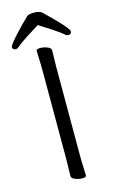

<svg xmlns="http://www.w3.org/2000/svg" viewBox="-144 -942 591 1003"><g transform="rotate(-15 151.5 -441.0)"><path d="M152 -824Q117 -802 82.5 -780Q48 -758 23 -737Q18 -732 10 -732Q-8 -732 -8 -748Q-8 -753 3.5 -768Q15 -783 33.5 -803.5Q52 -824 72.5 -845Q93 -866 111 -883Q116 -888 126.5 -890Q137 -892 149 -892Q162 -892 174.5 -889Q187 -886 193 -880Q205 -868 224.5 -849Q244 -830 264 -809Q284 -788 297.5 -771Q311 -754 311 -748Q311 -732 293 -732Q285 -732 280 -737Q255 -758 221 -780Q187 -802 152 -824ZM115 -589Q115 -620 113.5 -649Q112 -678 112 -695Q112 -705 134 -705Q151 -705 171 -697.5Q191 -690 191 -677Q191 -665 190 -639.5Q189 -614 189 -588V-106Q189 -75 190.5 -46Q192 -17 192 0Q192 10 170 10Q153 10 133 2.5Q113 -5 113 -18Q113 -30 114 -55.5Q115 -81 115 -107Z"/></g></svg>

Font: QiushuiShotai
Style: Regular
Weight: 600
Designer: Fontworks Inc.
Foundry: Fontworks Inc.
Version: Version 1.250